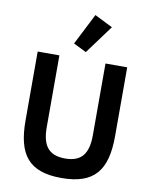

<svg xmlns="http://www.w3.org/2000/svg" viewBox="-103 -1045 895 1132"><g transform="rotate(10 344.5 -478.5)"><path d="M483 -915 375 -969 280 -782 357 -744ZM77 -698V-286C77 -81 148 12 344 12C540 12 613 -81 613 -286V-698H483V-269C483 -160 445 -105 345 -105C245 -105 207 -160 207 -269V-698Z"/></g></svg>

Font: IBM Plex Devanagari Medium
Style: Regular
Weight: 600
Designer: Mike Abbink, Paul van der Laan, Pieter van Rosmalen, Erin McLaughlin
Foundry: Bold Monday
Version: Version 1.0